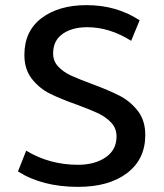

<svg xmlns="http://www.w3.org/2000/svg" viewBox="-20 -713 637 748"><path d="M50 -45 82 -126Q173 -71 284 -71Q349 -71 391.5 -100Q434 -129 434 -181Q434 -213 413.5 -235Q393 -257 362.5 -271.5Q332 -286 280 -305Q215 -328 174 -348.5Q133 -369 104 -406Q75 -443 75 -499Q75 -592 142 -642.5Q209 -693 317 -693Q434 -693 524 -634L491 -554Q407 -607 320 -607Q261 -607 224 -581Q187 -555 187 -505Q187 -475 206.5 -454Q226 -433 256 -419Q286 -405 338 -386Q405 -361 446 -340Q487 -319 516.5 -281.5Q546 -244 546 -187Q546 -93 475.5 -39Q405 15 284 15Q145 15 50 -45Z"/></svg>

Font: Martel Sans SemiBold
Style: Regular
Weight: 600
Designer: Dan Reynolds and Mathieu Réguer
Foundry: Dan Reynolds and Mathieu Réguer
Version: Version 1.002; ttfautohint (v1.1) -l 5 -r 5 -G 72 -x 0 -D la